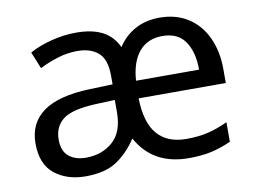

<svg xmlns="http://www.w3.org/2000/svg" viewBox="-65 -640 994 744"><g transform="rotate(-10 432.0 -268.0)"><path d="M603 -546Q668 -546 715 -516Q762 -486 787.5 -431.5Q813 -377 813 -306V-252H470Q472 -156 511.5 -110.5Q551 -65 625 -65Q675 -65 713 -74.5Q751 -84 789 -102V-25Q749 -7 710.5 1.5Q672 10 622 10Q481 10 419 -103Q385 -51 339 -20.5Q293 10 216 10Q143 10 94.5 -28.5Q46 -67 46 -149Q46 -229 106 -272.5Q166 -316 290 -320L380 -323V-357Q380 -422 349.5 -448Q319 -474 268 -474Q228 -474 189.5 -462Q151 -450 118 -433L91 -499Q126 -519 176 -532Q226 -545 275 -545Q337 -545 377.5 -524.5Q418 -504 439 -459Q465 -500 507 -523Q549 -546 603 -546ZM602 -474Q544 -474 510.5 -434.5Q477 -395 472 -321H720Q720 -390 691.5 -432Q663 -474 602 -474ZM378 -262 303 -259Q209 -255 173 -227Q137 -199 137 -148Q137 -103 162.5 -82Q188 -61 230 -61Q293 -61 335.5 -98.5Q378 -136 378 -214Z"/></g></svg>

Font: Noto IKEA Arabic
Style: Regular
Weight: 400
Designer: Monotype Design Team
Foundry: Monotype Imaging Inc.
Version: Version 1.200